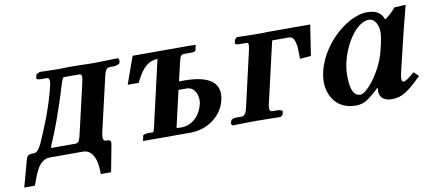

<svg xmlns="http://www.w3.org/2000/svg" viewBox="-57 -645 2175 969"><g transform="rotate(-10 1030.0 -160.0)"><path d="M153 0H323C382 0 392 74 392 117V127H445L471 -11C471 -15 472 -19 472 -21C472 -30 467 -35 444 -35C439 -35 433 -40 433 -55C433 -62 434 -69 436 -79L500 -355C507 -385 514 -397 533 -397H550C564 -397 580 -403 582 -409L585 -424L579 -434C579 -434 492 -431 459 -431C440 -431 422 -431 404 -432C386 -432 367 -433 345 -433C326 -433 301 -433 284 -432H252C236 -432 178 -434 178 -434L160 -425L155 -406C154 -400 166 -397 181 -397H208C218 -397 221 -388 221 -379C221 -374 220 -369 220 -365C193 -250 152 -154 117 -74C105 -50 92 -35 79 -35C55 -35 44 -33 38 -12L0 127H54C71 90 89 0 153 0ZM170 -54C171 -60 175 -67 179 -77C196 -115 234 -210 280 -364C282 -369 289 -387 292 -387H372C381 -387 385 -382 385 -373C385 -366 383 -355 380 -342L322 -91C315 -61 310 -46 293 -46H166C167 -46 169 -48 170 -54Z M689 -35H666C654 -35 638 -32 637 -28L631 0H875C963 0 1038 -57 1056 -134C1059 -145 1060 -156 1060 -166C1060 -227 1010 -265 887 -265H862L884 -359C891.2 -389.9 895 -397 911 -397H942C959 -397 969 -398 971 -405L977 -432L953 -433H654L604 -293H660C701 -376 731 -392 775 -396L698 -61C694 -47 692 -35 689 -35ZM852 -223H893C935 -223 948 -183 948 -153C948 -146 947 -140 946 -135C932 -76 889 -34 833 -34C826 -34 818 -34 809 -36Z M1172 -75C1166 -49 1158 -35 1142 -35H1119C1100 -35 1089 -31 1087 -23L1083 -8L1090 1C1090 1 1176 -1 1212 -1C1250 -1 1336 1 1336 1L1348 -8L1351 -23C1353 -31 1340 -35 1324 -35H1301C1290 -35 1286 -42 1286 -53C1286 -59 1287 -66 1289 -75L1361 -387H1447C1478 -387 1483 -343 1483 -294V-271L1540 -276L1564 -433H1351C1339 -433 1325 -432 1313 -432L1188 -434L1177 -424L1173 -407C1172 -401 1180 -397 1197 -397H1228C1238 -397 1241 -395 1241 -384C1241 -378 1239 -368 1236 -354Z M1843 -39C1843 -21 1854 10 1905 10C1957 10 1989 -12 2060 -82L2035 -105C2006.5 -79.5 1989 -67 1978 -67C1973 -67 1969 -71 1969 -83C1969 -92 1971.4 -105.9 1976 -125L2023.3 -321C2032.7 -359.9 2055 -443.8 2055 -443.8C2055 -445.8 2054.8 -447 2053 -447L1998 -444C1982.2 -425.6 1964.1 -408 1941 -392C1931 -422 1909 -444 1857 -444C1742 -444 1581 -289 1581 -132C1581 -76 1614.5 10 1719 10C1758.5 10 1780 0 1842 -59L1844 -58C1843 -52.3 1843 -43 1843 -39ZM1876 -195C1843 -112 1781 -40 1753 -40C1709 -40 1703 -97 1703 -151C1703 -254 1780 -405 1860 -405C1889 -405 1907 -370 1907 -331C1907 -315 1896 -248 1876 -195Z"/></g></svg>

Font: Linux Libertine O
Style: Bold Italic
Weight: 700
Italic angle: -11.5°
Designer: Philipp H. Poll
Foundry: Philipp H. Poll
Version: Version 4.1.0